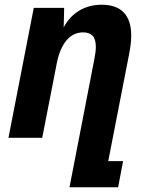

<svg xmlns="http://www.w3.org/2000/svg" viewBox="-20 -580 642 808"><path d="M377.4 -333Q383.3 -362.8 383.3 -383.3Q383.3 -414.6 369.9 -429.2Q356.4 -443.8 330.1 -443.8Q288.1 -443.8 259.5 -409.7Q231 -375.5 218.8 -313L157.7 0H15.6L122.1 -546.9H250L248 -464.8Q272.9 -511.2 314 -535.6Q355 -560.1 408.2 -560.1Q469.2 -560.1 500.7 -527.6Q532.2 -495.1 532.2 -429.7Q532.2 -412.6 530 -394.3Q527.8 -376 523.9 -355L435.5 98.1H498L477.1 208H272.5Z"/></svg>

Font: Hack
Style: Bold Italic
Weight: 700
Italic angle: -11°
Monospace: yes
Designer: Christopher Simpkins
Foundry: Christopher Simpkins
Version: Version 2.017; ttfautohint (v1.4.1) -l 4 -r 80 -G 350 -x 0 -